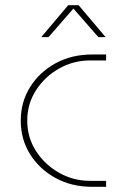

<svg xmlns="http://www.w3.org/2000/svg" viewBox="-20 -720 474 740"><path d="M335 0Q256 0 194 -34Q132 -68 96 -125.5Q60 -183 60 -255Q60 -327 96 -384.5Q132 -442 194 -476Q256 -510 335 -510H389V-487H327Q263 -487 208 -456Q153 -425 119 -372.5Q85 -320 85 -255Q85 -190 119 -137.5Q153 -85 208 -54Q263 -23 327 -23H389V0ZM139 -577 243 -700H283L387 -577H359L263 -687L167 -577Z"/></svg>

Font: MuseoModerno Thin Thin
Style: Regular
Weight: 250
Version: Version 1.003